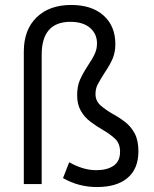

<svg xmlns="http://www.w3.org/2000/svg" viewBox="-20 -742 620 774"><path d="M371 12Q297 12 234 -24L259 -88Q285 -73 312.5 -64.5Q340 -56 368 -56Q412 -56 438 -74Q464 -92 464 -130Q464 -164 443.5 -183Q423 -202 395 -218Q369 -233 345 -251Q321 -269 306 -295Q291 -321 291 -358Q291 -393 301.5 -418Q312 -443 334 -477Q354 -507 362.5 -526Q371 -545 371 -567Q371 -606 342.5 -630Q314 -654 264 -654Q148 -654 148 -521V0H76V-534Q76 -622 127.5 -672Q179 -722 267 -722Q350 -722 397.5 -679.5Q445 -637 445 -564Q445 -533 435 -508Q425 -483 402 -449Q383 -419 374 -402Q365 -385 365 -363Q365 -335 385.5 -317Q406 -299 434 -283Q460 -269 484 -250.5Q508 -232 523 -204Q538 -176 538 -132Q538 -62 494.5 -25Q451 12 371 12Z"/></svg>

Font: Sometype Mono
Style: Regular
Weight: 400
Monospace: yes
Designer: Ryoichi Tsunekawa
Foundry: Dharma Type
Version: Version 1.000; ttfautohint (v1.8.3)